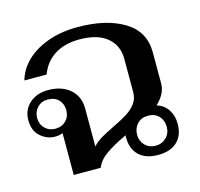

<svg xmlns="http://www.w3.org/2000/svg" viewBox="-88 -657 792 762"><g transform="rotate(-15 308.0 -276.5)"><path d="M578 -89Q578 -43 550.5 -16.5Q523 10 472 10Q421 10 393.5 -16.5Q366 -43 366 -89V-99Q313 -74 281 -51.5Q249 -29 238 0H127V-172Q114 -166 96 -166Q62 -166 35.5 -189.5Q9 -213 9 -256Q9 -299 39 -325.5Q69 -352 115 -352Q171 -352 205 -322.5Q239 -293 239 -243V-87Q254 -104 275.5 -116.5Q297 -129 330 -145Q367 -163 388.5 -176.5Q410 -190 425 -209.5Q440 -229 440 -257V-394Q440 -449 400.5 -481.5Q361 -514 287 -514Q228 -514 186.5 -488.5Q145 -463 126 -413H35Q46 -455 80.5 -489Q115 -523 169.5 -543Q224 -563 293 -563Q410 -563 483 -519Q556 -475 556 -389V-261Q556 -219 516 -182Q546 -172 562 -147.5Q578 -123 578 -89ZM165 -256Q165 -282 149 -299Q133 -316 104 -316Q78 -316 61.5 -298.5Q45 -281 45 -256Q45 -230 62 -213Q79 -196 104 -196Q131 -196 148 -213Q165 -230 165 -256ZM533 -89Q533 -116 516.5 -133.5Q500 -151 472 -151Q444 -151 427.5 -133Q411 -115 411 -89Q411 -63 428 -45.5Q445 -28 472 -28Q498 -28 515.5 -45.5Q533 -63 533 -89Z"/></g></svg>

Font: Taviraj Medium
Style: Regular
Weight: 500
Designer: Katatrad Team
Foundry: CadsonDemak
Version: Version 1.030